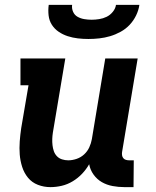

<svg xmlns="http://www.w3.org/2000/svg" viewBox="-20 -760 640 788"><path d="M187 8Q160 8 135.5 -1.5Q111 -11 95 -30.5Q79 -50 71 -75Q63 -100 61 -126Q59 -152 61 -179.5Q63 -207 67 -234L97 -410H64V-520H248L197 -216Q195 -203 194.5 -190Q194 -177 195.5 -164Q197 -151 201 -139.5Q205 -128 213.5 -119Q222 -110 234.5 -106Q247 -102 260 -102Q277 -102 294.5 -108Q312 -114 325.5 -126.5Q339 -139 346.5 -155.5Q354 -172 357 -189L412 -520H545L481 -136Q480 -129 481 -122.5Q482 -116 486 -111Q490 -106 496.5 -104Q503 -102 510 -102H529L528 8H491Q466 8 442 3.5Q418 -1 398 -12.5Q378 -24 364 -43.5Q350 -63 346 -86Q334 -65 317 -47Q300 -29 278.5 -16Q257 -3 233.5 2.5Q210 8 187 8ZM343 -600Q321 -600 299.5 -602.5Q278 -605 258 -611.5Q238 -618 221 -629.5Q204 -641 193 -658Q182 -675 179.5 -696.5Q177 -718 180 -740H276Q274 -725 280 -711.5Q286 -698 298.5 -691Q311 -684 326 -681.5Q341 -679 356 -679Q371 -679 387 -681.5Q403 -684 417.5 -691Q432 -698 443 -711.5Q454 -725 456 -740H552Q549 -718 538.5 -696.5Q528 -675 512 -658Q496 -641 475 -629.5Q454 -618 432 -611.5Q410 -605 387.5 -602.5Q365 -600 343 -600Z"/></svg>

Font: Iosevka Etoile Extrabold
Style: Italic
Weight: 800
Italic angle: -9°
Designer: Belleve Invis
Foundry: Belleve Invis
Version: Version 22.1.2; ttfautohint (v1.8.4)